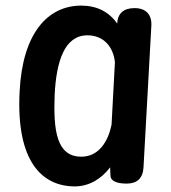

<svg xmlns="http://www.w3.org/2000/svg" viewBox="-20 -617 609 685"><path d="M492 -20 520 -526C522 -565 500 -588 461 -588H459C421 -588 400 -569 398 -533C369 -575 325 -597 270 -597C150 -597 60 -498 50 -290C37 -41 130 48 247 48C297 48 341 22 373 -20L374 9C374 28 395 38 432 38C469 38 490 19 492 -20ZM175 -279C181 -398 210 -491 292 -491C348 -491 384 -452 390 -395L378 -172C366 -113 333 -58 270 -58C182 -58 170 -151 175 -279Z"/></svg>

Font: 寒蝉团圆体 Round
Style: Regular
Weight: 500
Designer: 寒蝉字型
Version: Version 2.700;Glyphs 3.1.1 (3135)